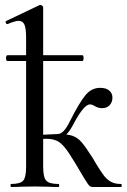

<svg xmlns="http://www.w3.org/2000/svg" viewBox="-20 -745 507 765"><path d="M24 -12Q61 -12 72.5 -25.5Q84 -39 84 -81V-595Q84 -631 77.5 -646.5Q71 -662 54 -662Q41 -662 10 -649H9Q5 -649 3 -654Q1 -659 4 -661L138 -725H141Q145 -725 148.5 -722Q152 -719 152 -715V-81Q152 -39 164 -25.5Q176 -12 213 -12Q216 -12 216 -6Q216 0 213 0Q188 0 174 -1L119 -2L62 -1Q48 0 24 0Q22 0 22 -6Q22 -12 24 -12ZM4 -514Q4 -518 5.5 -521.5Q7 -525 10 -525H308Q313 -525 313 -514Q313 -502 308 -502H10Q4 -502 4 -514ZM279 -96Q254 -138 238 -157.5Q222 -177 205.5 -184.5Q189 -192 164 -192Q146 -192 123 -189L121 -207Q138 -207 168 -209L210 -211Q248 -211 268.5 -204Q289 -197 305 -178.5Q321 -160 349 -116L365 -89Q384 -58 395.5 -43.5Q407 -29 422.5 -20.5Q438 -12 462 -12Q465 -12 465 -6Q465 0 462 0H350Q342 0 337 -4Q332 -8 317.5 -31.5Q303 -55 279 -96ZM258 -261Q297 -338 321 -366.5Q345 -395 379 -395Q403 -395 415.5 -384Q428 -373 428 -356Q428 -338 417 -326Q406 -314 386 -314Q372 -314 358 -322Q348 -329 338 -329Q315 -329 275 -255Q260 -225 244.5 -209Q229 -193 210 -193V-211Q234 -211 258 -261Z"/></svg>

Font: Cormorant Garamond Medium
Style: Regular
Weight: 500
Designer: Christian Thalmann (Catharsis Fonts)
Foundry: Catharsis Fonts
Version: Version 4.000